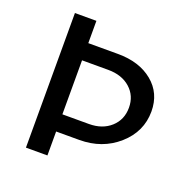

<svg xmlns="http://www.w3.org/2000/svg" viewBox="-119 -770 860 882"><g transform="rotate(20 310.5 -329.0)"><path d="M350 -549Q455 -549 520 -495.5Q585 -442 585 -353Q585 -254 507.5 -185.5Q430 -117 318 -117H205V0H100V-658H205V-549ZM335 -201Q400 -201 441 -238Q482 -275 482 -334Q482 -392 441 -428.5Q400 -465 333 -465H205V-201Z"/></g></svg>

Font: EauTest Semibold
Style: Regular
Weight: 600
Designer: Christian Thalmann (Catharsis Fonts)
Version: Version 0.001;PS 000.001;hotconv 1.0.88;makeotf.lib2.5.64775